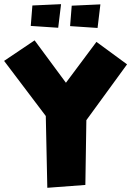

<svg xmlns="http://www.w3.org/2000/svg" viewBox="-29 -894 630 922"><path d="M137.2 -700.2 287.6 -496.6 434.1 -692.9 581.1 -585 385.7 -316.9 380.9 -5.9 198.2 7.8 190.9 -336.9 -9.3 -601.6ZM126.5 -867.7 264.2 -874 250.5 -760.7 118.7 -769.5ZM315.4 -866.7 453.1 -873 439.5 -759.8 307.6 -768.6Z"/></svg>

Font: Lapsus Pro (theguybrush.com)
Style: Bold
Weight: 700
Designer: Jose Roses
Version: Version 1.00 February 9, 2018, initial release